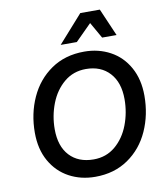

<svg xmlns="http://www.w3.org/2000/svg" viewBox="-100 -1020 954 1113"><g transform="rotate(-10 377.0 -464.0)"><path d="M449 -939H564L634 -777H549L495 -872L400 -777H305ZM69 -301Q69 -413 112 -507.5Q155 -602 237 -658.5Q319 -715 432 -715Q516 -715 584.5 -678Q653 -641 692.5 -570Q732 -499 732 -403Q732 -291 689.5 -196.5Q647 -102 565 -45.5Q483 11 371 11Q286 11 217.5 -26Q149 -63 109 -133.5Q69 -204 69 -301ZM615 -403Q615 -502 563.5 -558Q512 -614 424 -614Q350 -614 296 -569Q242 -524 214 -452Q186 -380 186 -301Q186 -201 237.5 -145.5Q289 -90 379 -90Q453 -90 506.5 -135Q560 -180 587.5 -252Q615 -324 615 -403Z"/></g></svg>

Font: CBA Beacon Sans Bold
Style: Italic
Weight: 700
Italic angle: -13°
Designer: Wei Huang
Foundry: Wei Huang
Version: Version 1.002